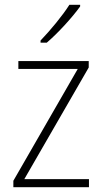

<svg xmlns="http://www.w3.org/2000/svg" viewBox="-20 -785 429 805"><path d="M316 -758V-765H271C242 -719 192 -659 150 -615V-606H176C223 -646 284 -713 316 -758ZM353 0V-34H82L352 -502V-529H57V-496H306L36 -27V0Z"/></svg>

Font: Noto Sans Myanmar SemiCondensed ExtraLight
Style: Regular
Weight: 200
Width: 4
Designer: Monotype Design Team
Foundry: Monotype Imaging Inc.
Version: Version 2.107